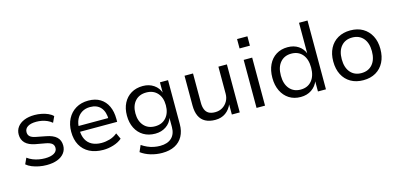

<svg xmlns="http://www.w3.org/2000/svg" viewBox="-76 -1209 3956 1900"><g transform="rotate(-15 1902.0 -259.5)"><path d="M263 9Q223 9 184.5 1.5Q146 -6 113 -19.5Q80 -33 57 -53L85 -114Q110 -95 140 -83Q170 -71 201.5 -65.5Q233 -60 263 -60Q323 -60 356 -79.5Q389 -99 389 -133Q389 -162 369.5 -178Q350 -194 306 -202L206 -220Q138 -233 104.5 -267Q71 -301 71 -354Q71 -398 95.5 -431Q120 -464 165 -482.5Q210 -501 272 -501Q307 -501 342.5 -494Q378 -487 408.5 -473.5Q439 -460 458 -440L430 -379Q409 -397 382.5 -409Q356 -421 327.5 -426.5Q299 -432 272 -432Q214 -432 183 -412Q152 -392 152 -357Q152 -329 170 -312.5Q188 -296 229 -288L327 -269Q399 -256 434 -223.5Q469 -191 469 -136Q469 -92 443.5 -59Q418 -26 372 -8.5Q326 9 263 9Z M843 9Q761 9 702 -21.5Q643 -52 611.5 -109Q580 -166 580 -246Q580 -321 610 -378.5Q640 -436 694.5 -468.5Q749 -501 822 -501Q894 -501 943.5 -470.5Q993 -440 1019 -384.5Q1045 -329 1045 -253V-224H645V-283H988L970 -265Q970 -347 932 -391Q894 -435 823 -435Q775 -435 739 -413Q703 -391 683.5 -351Q664 -311 664 -256V-247Q664 -186 685 -145Q706 -104 746.5 -83Q787 -62 844 -62Q885 -62 927 -74Q969 -86 1006 -116L1035 -54Q999 -23 946.5 -7Q894 9 843 9Z M1398 189Q1338 189 1281 172Q1224 155 1181 123L1210 57Q1238 76 1268.5 89.5Q1299 103 1331.5 109.5Q1364 116 1396 116Q1472 116 1513.5 77Q1555 38 1555 -34V-130H1556Q1539 -77 1491.5 -45Q1444 -13 1381 -13Q1312 -13 1261 -43.5Q1210 -74 1182 -129.5Q1154 -185 1154 -258Q1154 -331 1182 -385.5Q1210 -440 1261 -470.5Q1312 -501 1381 -501Q1445 -501 1492.5 -468.5Q1540 -436 1557 -382H1555V-492H1638V-42Q1638 30 1609.5 82Q1581 134 1527.5 161.5Q1474 189 1398 189ZM1397 -84Q1469 -84 1511 -131.5Q1553 -179 1553 -258Q1553 -337 1511 -383.5Q1469 -430 1397 -430Q1325 -430 1283 -383.5Q1241 -337 1241 -258Q1241 -179 1283 -131.5Q1325 -84 1397 -84Z M1990 9Q1930 9 1889 -13Q1848 -35 1827.5 -78.5Q1807 -122 1807 -187V-492H1894V-191Q1894 -152 1905.5 -123Q1917 -94 1942 -79.5Q1967 -65 2008 -65Q2050 -65 2083 -85Q2116 -105 2135 -139Q2154 -173 2154 -214V-492H2241V0H2160V-110H2163Q2140 -54 2096 -22.5Q2052 9 1990 9Z M2403 -612V-708H2509V-612ZM2413 0V-492H2500V0Z M2865 9Q2797 9 2747 -23Q2697 -55 2669 -112.5Q2641 -170 2641 -246Q2641 -323 2668.5 -380.5Q2696 -438 2746.5 -469.5Q2797 -501 2864 -501Q2928 -501 2974 -470.5Q3020 -440 3039 -387H3037V-705H3124V0H3042V-110H3045Q3024 -55 2977 -23Q2930 9 2865 9ZM2883 -62Q2955 -62 2996.5 -111Q3038 -160 3038 -246Q3038 -333 2996.5 -381.5Q2955 -430 2883 -430Q2812 -430 2770 -381.5Q2728 -333 2728 -246Q2728 -160 2770 -111Q2812 -62 2883 -62Z M3507 9Q3433 9 3378.5 -22.5Q3324 -54 3294.5 -111.5Q3265 -169 3265 -247Q3265 -324 3294.5 -381Q3324 -438 3378.5 -469.5Q3433 -501 3506 -501Q3581 -501 3634.5 -469.5Q3688 -438 3718 -381Q3748 -324 3748 -247Q3748 -169 3718.5 -111.5Q3689 -54 3635 -22.5Q3581 9 3507 9ZM3506 -64Q3578 -64 3619.5 -112.5Q3661 -161 3661 -247Q3661 -332 3619.5 -380Q3578 -428 3506 -428Q3435 -428 3393.5 -380Q3352 -332 3352 -247Q3352 -161 3393.5 -112.5Q3435 -64 3506 -64Z"/></g></svg>

Font: Nunito Sans 9pt
Style: Regular
Weight: 400
Version: Version 3.101;gftools[0.9.27]